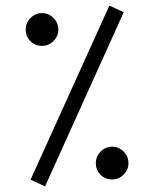

<svg xmlns="http://www.w3.org/2000/svg" viewBox="-20 -663 544 678"><path d="M366.2 -643.1 417 -620.1 139.2 -4.9 87.9 -28.3ZM70.8 -558.6Q70.8 -582.5 87.9 -599.6Q105 -616.7 128.4 -616.7Q151.9 -616.7 168.9 -599.6Q186 -582.5 186 -558.6Q186 -535.2 168.9 -518.1Q151.9 -501 128.4 -501Q104.5 -501 87.6 -517.3Q70.8 -533.7 70.8 -558.6ZM318.4 -86.9Q318.4 -110.8 335.4 -127.9Q352.5 -145 376 -145Q399.4 -145 416.5 -127.9Q433.6 -110.8 433.6 -86.9Q433.6 -63.5 416.5 -46.4Q399.4 -29.3 376 -29.3Q352.1 -29.3 335.2 -45.7Q318.4 -62 318.4 -86.9Z"/></svg>

Font: Vazir Light WOL-UI
Style: Light-WOL-UI
Weight: 300
Designer: Saber Rastikerdar
Foundry: Saber Rastikerdar
Version: Version 30.1.0